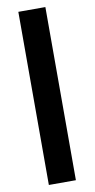

<svg xmlns="http://www.w3.org/2000/svg" viewBox="-98 -811 479 972"><g transform="rotate(-10 141.0 -325.0)"><path d="M71 120V-770H210V120Z"/></g></svg>

Font: Radio Canada Big
Style: Regular
Weight: 400
Designer: Étienne Aubert Bonn
Foundry: Coppers and Brasses
Version: Version 1.001